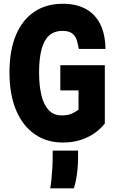

<svg xmlns="http://www.w3.org/2000/svg" viewBox="-20 -761 640 1044"><path d="M322 14Q234 14 168.8 -31.2Q103.5 -76.5 67.5 -161.8Q31.5 -247 31.5 -367.5Q31.5 -486 66.2 -569.2Q101 -652.5 165.5 -696.2Q230 -740 319 -740.5Q393.5 -741 445.2 -713Q497 -685 524.8 -630.2Q552.5 -575.5 553.5 -495H409Q405 -515 399 -537.8Q393 -560.5 375.5 -576.8Q358 -593 320 -593Q274.5 -593 246.5 -567.2Q218.5 -541.5 205.5 -491.2Q192.5 -441 192.5 -367.5Q192.5 -295.5 205.2 -243Q218 -190.5 245 -162Q272 -133.5 315 -133.5Q351 -133.5 372.8 -144Q394.5 -154.5 407 -165V-269.5H308V-406.5H550V-90Q532.5 -65.5 500.5 -41.5Q468.5 -17.5 423.8 -1.8Q379 14 322 14ZM253 263Q256.5 245.5 259.5 216.5Q262.5 187.5 264.5 153.8Q266.5 120 266.5 89.5V58H404.5V94.5Q404.5 130 401.2 162Q398 194 392.8 219.8Q387.5 245.5 381.5 263Z"/></svg>

Font: Spline Sans Mono
Style: Regular
Weight: 400
Monospace: yes
Designer: Eben Sorkin, Mirko Velimirovic
Foundry: Sorkin Type
Version: Version 1.004